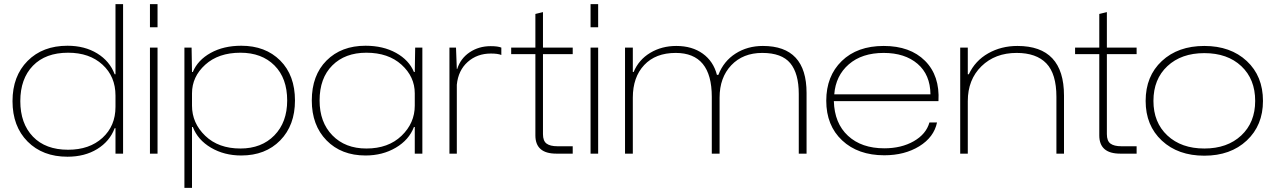

<svg xmlns="http://www.w3.org/2000/svg" viewBox="-20 -749 6218 936"><path d="M309 15Q188 15 114.5 -59Q41 -133 41 -256Q41 -378 114.5 -452Q188 -526 309 -526Q393 -526 454 -488.5Q515 -451 539 -387H543V-729H580V0H543V-124H539Q515 -60 454 -22.5Q393 15 309 15ZM312 -19Q416 -19 479.5 -77Q543 -135 543 -228V-283Q543 -376 479.5 -434Q416 -492 312 -492Q202 -492 140.5 -428.5Q79 -365 79 -256Q79 -147 140.5 -83Q202 -19 312 -19Z M711 -616V-729H748V-616ZM711 0V-517H748V0Z M879 167V-517H914L916 -398H920Q944 -456 1007 -491Q1070 -526 1156 -526Q1274 -526 1346 -454Q1418 -382 1418 -259Q1418 -138 1346 -64.5Q1274 9 1156 9Q1073 9 1008.5 -29Q944 -67 920 -130H916V167ZM1152 -25Q1255 -25 1317.5 -89Q1380 -153 1380 -259Q1380 -368 1318 -430Q1256 -492 1152 -492Q1045 -492 980.5 -433.5Q916 -375 916 -294V-234Q916 -149 980.5 -87Q1045 -25 1152 -25Z M1762 9Q1644 9 1572 -64.5Q1500 -138 1500 -259Q1500 -382 1572 -454Q1644 -526 1762 -526Q1848 -526 1911 -491Q1974 -456 1998 -398H2002L2004 -517H2039V0H2002V-130H1998Q1974 -67 1909.5 -29Q1845 9 1762 9ZM1766 -25Q1873 -25 1937.5 -87Q2002 -149 2002 -234V-294Q2002 -375 1937.5 -433.5Q1873 -492 1766 -492Q1662 -492 1600 -430Q1538 -368 1538 -259Q1538 -153 1600.5 -89Q1663 -25 1766 -25Z M2171 0V-517H2203L2207 -413H2209Q2225 -464 2269.5 -494Q2314 -524 2372 -524Q2407 -524 2424 -517V-481Q2407 -488 2373 -488Q2306 -488 2260 -447Q2214 -406 2207 -336V0Z M2692 0Q2590 0 2590 -89V-485H2472V-517H2590V-681L2627 -690V-517H2772V-485H2627V-95Q2627 -62 2644.5 -49Q2662 -36 2698 -36H2772V0Z M2859 -616V-729H2896V-616ZM2859 0V-517H2896V0Z M3027 0V-517H3065V-398H3069Q3094 -458 3150 -491.5Q3206 -525 3277 -525Q3354 -525 3406 -487.5Q3458 -450 3475 -384H3482Q3508 -451 3566 -488Q3624 -525 3699 -525Q3912 -525 3912 -296V0H3874V-291Q3874 -391 3832.5 -441Q3791 -491 3696 -491Q3602 -491 3545 -431Q3488 -371 3488 -273V0H3450V-277Q3450 -491 3274 -491Q3176 -491 3120.5 -432Q3065 -373 3065 -273V0Z M4291 8Q4163 8 4085.5 -64.5Q4008 -137 4008 -258Q4008 -378 4083.5 -451.5Q4159 -525 4288 -525Q4417 -525 4489.5 -452.5Q4562 -380 4555 -256H4045Q4048 -148 4114 -87Q4180 -26 4291 -26Q4374 -26 4434.5 -60.5Q4495 -95 4511 -152H4548Q4533 -80 4461.5 -36Q4390 8 4291 8ZM4288 -491Q4182 -491 4118 -435.5Q4054 -380 4047 -289H4516Q4515 -385 4453 -438Q4391 -491 4288 -491Z M4661 0V-517H4698V-387H4703Q4734 -453 4797.5 -489Q4861 -525 4940 -525Q5167 -525 5167 -283V0H5130V-277Q5130 -389 5081 -440Q5032 -491 4936 -491Q4831 -491 4764.5 -426Q4698 -361 4698 -256V0Z M5441 0Q5339 0 5339 -89V-485H5221V-517H5339V-681L5376 -690V-517H5521V-485H5376V-95Q5376 -62 5393.5 -49Q5411 -36 5447 -36H5521V0Z M5565 -257Q5565 -378 5644 -451.5Q5723 -525 5851 -525Q5979 -525 6058 -451.5Q6137 -378 6137 -257Q6137 -138 6058 -64Q5979 10 5851 10Q5723 10 5644 -63.5Q5565 -137 5565 -257ZM6099 -257Q6099 -363 6031.5 -426.5Q5964 -490 5851 -490Q5739 -490 5671 -426.5Q5603 -363 5603 -257Q5603 -152 5671 -88.5Q5739 -25 5851 -25Q5963 -25 6031 -88.5Q6099 -152 6099 -257Z"/></svg>

Font: Mona Sans Expanded ExtraLight
Style: Regular
Weight: 200
Width: 7
Designer: Deni Anggara
Foundry: GitHub
Version: Version 1.001;gftools[0.9.33]